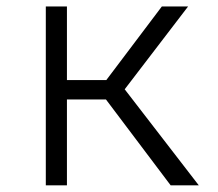

<svg xmlns="http://www.w3.org/2000/svg" viewBox="-20 -558 655 578"><path d="M181.5 0H117.9V-538.5H181.5V-316.9H300L467.2 -538.5H546.2L355.4 -289.2L578.5 0H493.8L299 -258.5H181.5Z"/></svg>

Font: Fira Code Fixed Light
Style: Regular
Weight: 300
Monospace: yes
Designer: Carrois Corporate, Edenspiekermann AG, Nikita Prokopov
Foundry: Carrois Corporate, Edenspiekermann AG, Nikita Prokopov
Version: Version 5.002